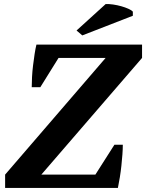

<svg xmlns="http://www.w3.org/2000/svg" viewBox="-20 -918 714 938"><path d="M539 -211H580Q580 -190 578 -163Q576 -136 573 -108Q570 -80 565.5 -52Q561 -24 556 0H5V-65L496 -635H266L177 -492H135Q135 -514 136.5 -542Q138 -570 141.5 -598.5Q145 -627 149 -653.5Q153 -680 158 -700H674V-635L182 -65H446ZM496 -898Q512 -899 532.5 -896Q553 -893 572.5 -887.5Q592 -882 607.5 -875Q623 -868 629 -861V-841L382 -745L354 -769Z"/></svg>

Font: PT Serif
Style: Bold Italic
Weight: 700
Italic angle: -12°
Designer: A.Korolkova, O.Umpeleva, V.Yefimov
Foundry: ParaType Ltd
Version: Version 1.000W OFL